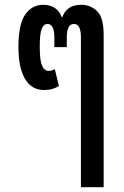

<svg xmlns="http://www.w3.org/2000/svg" viewBox="-20 -579 516 802"><path d="M318 203V-423Q318 -479 289 -479Q259 -479 259 -423V-382H207V-423Q207 -479 178 -479Q162 -479 154 -458Q146 -437 146 -385Q146 -327 155.5 -305Q165 -283 183 -283Q196 -283 209 -290L226 -220Q214 -212 199 -207.5Q184 -203 164 -203Q112 -203 84.5 -249.5Q57 -296 57 -383Q57 -478 85.5 -518.5Q114 -559 161 -559Q188 -559 208 -546.5Q228 -534 238 -507H240Q259 -559 319 -559Q358 -559 385.5 -532.5Q413 -506 413 -433V203Z"/></svg>

Font: Noto Sans Thai ExtCond Med
Style: Regular
Weight: 500
Width: 2
Designer: Monotype Design Team
Foundry: Monotype Imaging Inc.
Version: Version 2.002; ttfautohint (v1.8.4.7-5d5b)